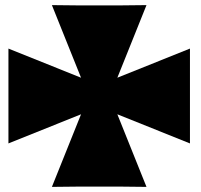

<svg xmlns="http://www.w3.org/2000/svg" viewBox="-20 -732 785 751"><path d="M553 -1 439 -285 723 -171V-542L439 -428L553 -712L460 -711H276L183 -712L297 -428L13 -542V-171L297 -285L183 -1L276 -2H462Z"/></svg>

Font: Ny Stormning
Style: Hf
Weight: 700
Designer: Robert Jablonski, Mew Too
Foundry: Cannot Into Space Fonts
Version: Version 0.90